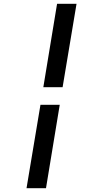

<svg xmlns="http://www.w3.org/2000/svg" viewBox="-20 -843 540 1006"><path d="M207 -386 279 -823H381L308 -386ZM119 143 192 -294H293L221 143Z"/></svg>

Font: Iosevka Slab Semibold
Style: Italic
Weight: 600
Italic angle: -9°
Monospace: yes
Designer: Belleve Invis
Foundry: Belleve Invis
Version: Version 11.1.1; ttfautohint (v1.8.3)